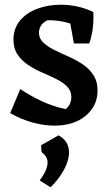

<svg xmlns="http://www.w3.org/2000/svg" viewBox="-20 -512 472 813"><path d="M210 20Q168 20 120.5 7.5Q73 -5 23 -33L66 -135Q105 -108 155 -84.5Q205 -61 258 -50Q270 -59 276 -72.5Q282 -86 282 -101Q282 -127 264.5 -145Q247 -163 219 -177Q191 -191 159.5 -204.5Q128 -218 100.5 -236Q73 -254 55 -280Q37 -306 37 -344Q37 -391 64.5 -424.5Q92 -458 138 -475Q184 -492 238 -492Q274 -492 309.5 -484Q345 -476 375 -461L342 -378Q309 -405 263.5 -416.5Q218 -428 180 -426Q159 -415 152 -401Q145 -387 145 -374Q145 -349 163 -332Q181 -315 209 -301Q237 -287 269 -273Q301 -259 329 -240.5Q357 -222 375 -195Q393 -168 393 -128Q393 -64 343 -22Q293 20 210 20ZM293 -328 269 -459 375 -461Q377 -428 373 -394Q369 -360 358 -328ZM194 281 148 252Q177 214 181 183.5Q185 153 156 132L154 103L228 61Q256 77 265.5 99.5Q275 122 271.5 147Q268 172 255.5 197.5Q243 223 226.5 244.5Q210 266 194 281Z"/></svg>

Font: Eczar Medium
Style: Regular
Weight: 500
Designer: Vaibhav Singh
Foundry: Rosetta Type Foundry
Version: Version 2.000